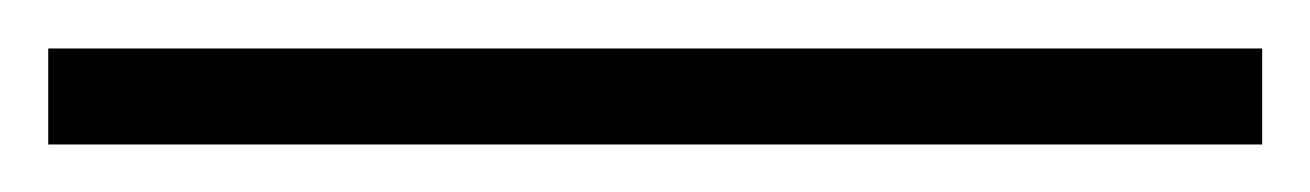

<svg xmlns="http://www.w3.org/2000/svg" viewBox="-23 -820 546 80"><path d="M502.9 -759.8H-2.9V-799.8H502.9Z"/></svg>

Font: Open Sans Hebrew Light
Style: Regular
Weight: 300
Foundry: Ascender Corporation, Yanek Iontef
Version: Version 2.001;PS 002.001;hotconv 1.0.70;makeotf.lib2.5.58329